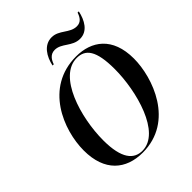

<svg xmlns="http://www.w3.org/2000/svg" viewBox="-253 -1069 1226 1226"><g transform="rotate(-45 360.5 -455.5)"><path d="M547 -786C616 -786 651 -850 665 -916H654C643 -883 626 -857 589 -857C526 -857 492 -922 425 -922C355 -922 316 -857 302 -790H313C322 -817 340 -851 382 -851C444 -851 476 -786 547 -786ZM316 11C599 11 701 -284 701 -454C701 -648 587 -725 449 -725C168 -725 59 -450 59 -265C59 -77 165 11 316 11ZM323 1C247 1 193 -57 193 -223C193 -430 279 -715 445 -715C523 -715 567 -662 567 -493C567 -295 488 1 323 1Z"/></g></svg>

Font: Noto Serif Display SemiCondensed SemiBold
Style: Italic
Weight: 600
Width: 4
Italic angle: -12°
Designer: Monotype Design Team
Foundry: Monotype Imaging Inc.
Version: Version 2.009